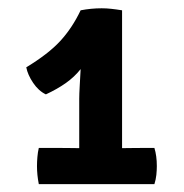

<svg xmlns="http://www.w3.org/2000/svg" viewBox="-20 -772 454 475"><path d="M127 -406Q136.5 -406 152 -405.8Q167.5 -405.5 176 -405.5V-528Q176 -539 177.2 -559.5Q178.5 -580 179.5 -601Q164 -581.5 142.8 -566.5Q121.5 -551.5 93.5 -538.5Q75.5 -547 62 -567Q48.5 -587 45 -605.5Q99.5 -638.5 129 -670.5Q158.5 -702.5 179.5 -746.5Q205.5 -751.5 231.5 -751.5Q243.5 -751.5 255 -750.2Q266.5 -749 282 -746.5V-405.5Q290.5 -405.5 308 -405.8Q325.5 -406 334 -406H362Q368 -386.5 368 -361Q368 -351 366.8 -339.2Q365.5 -327.5 362 -316.5H76Q71.5 -339.5 71.5 -361Q71.5 -371.5 72.5 -383.5Q73.5 -395.5 76 -406Z"/></svg>

Font: Signika SC SemiBold
Style: Regular
Weight: 600
Designer: Anna Giedryś
Foundry: Anna Giedryś
Version: Version 2.000; ttfautohint (v1.8.3) -l 8 -r 50 -G 200 -x 9 -